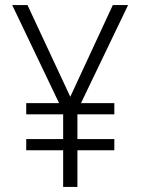

<svg xmlns="http://www.w3.org/2000/svg" viewBox="-20 -734 553 754"><path d="M256 -354 423 -714H483L298 -329H429V-285H284V-188H429V-144H284V0H228V-144H83V-188H228V-285H83V-329H212L28 -714H88Z"/></svg>

Font: Noto Sans Khmer UI SemiCondensed Light
Style: Regular
Weight: 300
Width: 4
Designer: Danh Hong and the Monotype Design Team
Foundry: Monotype Imaging Inc.
Version: Version 2.002; ttfautohint (v1.8.4.7-5d5b)